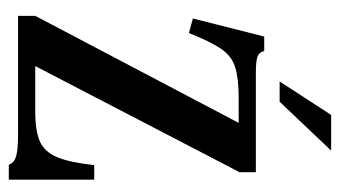

<svg xmlns="http://www.w3.org/2000/svg" viewBox="-188 -563 772 436"><g transform="rotate(90 198.0 -345.0)"><path d="M232 -39Q277 -39 301 -49.5Q325 -60 337 -89Q349 -118 355 -173H388V21H354Q350 9 335 4.5Q320 0 285 0H16V-39L259 -501H201Q158 -501 132.5 -493Q107 -485 90.5 -460.5Q74 -436 55 -388L22 -397L63 -559H96Q98 -548 108 -544Q118 -540 145 -540H371V-501H370L130 -39ZM241 -711H322L211 -594H165Z"/></g></svg>

Font: Girassol
Style: Regular
Weight: 400
Width: 3
Designer: Liam Spradlin
Version: Version 1.004